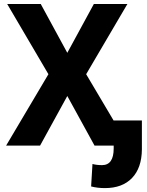

<svg xmlns="http://www.w3.org/2000/svg" viewBox="-20 -731 740 964"><path d="M10.7 0ZM317.9 -465.8 451.2 -710.9H619.6L412.6 -358.4L625 0H454.6L317.9 -249L181.2 0H10.7L223.1 -358.4L16.1 -710.9H184.6ZM692.4 -126V19.5Q691.4 112.3 642.8 162.8Q594.2 213.4 506.8 213.4Q469.2 213.4 437.5 205.1L444.3 92.3Q465.3 98.1 492.2 98.1Q550.8 98.1 550.8 14.2V-126Z"/></svg>

Font: Roboto
Style: Bold
Weight: 700
Designer: Google
Version: Version 2.134; 2016; ttfautohint (v1.6)